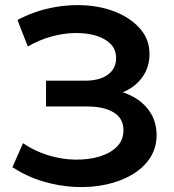

<svg xmlns="http://www.w3.org/2000/svg" viewBox="-20 -730 689 759"><path d="M29 -69 71 -164Q116 -133 169.5 -116.5Q223 -100 276 -99Q329 -98 372.5 -111Q416 -124 442 -150Q468 -176 468 -215Q468 -262 429.5 -285.5Q391 -309 325 -309H162V-411H315Q374 -411 406.5 -435Q439 -459 439 -500Q439 -534 417.5 -556Q396 -578 359.5 -589Q323 -600 277.5 -599.5Q232 -599 183 -585.5Q134 -572 90 -546L49 -651Q115 -686 187.5 -700Q260 -714 328 -708Q396 -702 450.5 -677Q505 -652 538 -611.5Q571 -571 571 -516Q571 -466 544.5 -427.5Q518 -389 472 -368Q426 -347 365 -347L370 -379Q439 -379 490.5 -355.5Q542 -332 570.5 -291Q599 -250 599 -196Q599 -145 573 -105.5Q547 -66 502 -39.5Q457 -13 399 -0.5Q341 12 277 9Q213 6 149.5 -13Q86 -32 29 -69Z"/></svg>

Font: MOST Montserrat SemiBold
Style: Regular
Weight: 600
Designer: Julieta Ulanovsky
Foundry: Julieta Ulanovsky
Version: Version 8.000;March 11, 2024;FontCreator 15.0.0.2926 64-bit